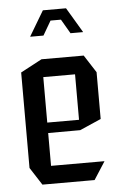

<svg xmlns="http://www.w3.org/2000/svg" viewBox="-52 -743 496 781"><g transform="rotate(-5 196.5 -353.0)"><path d="M89.4 0 43 -72V-73H348.7V-72L302.4 0ZM43 -73V-462L130 -508.3H131V-73ZM131 -207V-249.7H260.7V-207.3ZM131 -435.4V-508.3H302.4L348.7 -436.4V-435.4ZM260.7 -207.3V-435.4H348.7V-245.3L261.7 -207.3ZM126.6 -661.9 153 -706.2H247.5L273.9 -661.9ZM92.6 -603.6V-604.8L126.6 -661.9H180.4L146.4 -603.6ZM256.9 -603.6 222.9 -661.9H273.9L307.9 -604.6V-603.6Z"/></g></svg>

Font: Foldit Thin
Style: Regular
Weight: 100
Designer: Sophia Tai
Foundry: Sophia Tai
Version: Version 1.003